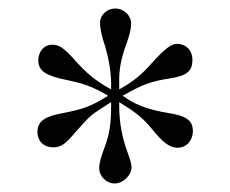

<svg xmlns="http://www.w3.org/2000/svg" viewBox="-20 -696 540 451"><path d="M268 -471C317 -499 336 -505 380 -512C419 -518 432 -529 432 -555C432 -578 417 -593 395 -593C373 -593 342 -552 318 -528C299 -510 288 -502 260 -486V-510C260 -534 265 -561 277 -593C284 -613 288 -628 288 -640C288 -660 271 -676 251 -676C231 -676 215 -661 215 -642C215 -629 219 -611 226 -590C236 -557 241 -526 241 -499V-486C203 -507 184 -523 152 -559C130 -583 119 -591 103 -591C83 -591 70 -575 70 -554C70 -529 88 -518 137 -508C171 -501 196 -494 234 -471C193 -446 177 -440 131 -431C86 -423 68 -412 68 -386C68 -365 82 -350 105 -350C121 -350 131 -356 148 -375C177 -408 179 -410 189 -420C199 -429 206 -434 241 -456V-447C241 -404 237 -380 225 -348C218 -329 213 -313 213 -301C213 -282 230 -265 249 -265C269 -265 289 -284 289 -304C289 -311 285 -323 280 -337C267 -372 260 -408 260 -447V-456L268 -451C288 -438 310 -426 337 -393C362 -362 378 -349 397 -349C418 -349 433 -366 433 -388C433 -414 417 -424 373 -431C336 -437 304 -447 277 -465Z"/></svg>

Font: STIX Math
Style: Regular
Weight: 400
Designer: MicroPress Inc., with final additions and corrections provided by Coen Hoffman, Elsevier (retired)
Version: Version 1.1.0